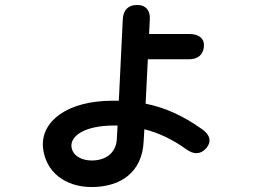

<svg xmlns="http://www.w3.org/2000/svg" viewBox="-20 -694 1040 774"><path d="M743 -557H581L584 -616C586 -653 567 -674 533 -674C498 -674 477 -655 475 -616L459 -288H435C250 -288 146 -205 153 -102C162 0 244 60 349 60C467 60 553 0 559 -123L562 -173C618 -159 674 -133 730 -93C761 -70 788 -71 811 -96C833 -121 829 -149 795 -173C714 -230 643 -261 567 -276L576 -455H740C778 -455 799 -473 802 -506C805 -538 783 -557 743 -557ZM268 -104C265 -144 317 -188 441 -188H454L451 -134C448 -73 401 -47 350 -47C308 -47 271 -67 268 -104Z"/></svg>

Font: 寒蝉团圆体 Round
Style: Regular
Weight: 500
Designer: 寒蝉字型
Version: Version 2.700;Glyphs 3.1.1 (3135)